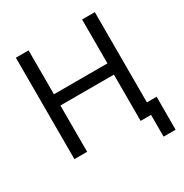

<svg xmlns="http://www.w3.org/2000/svg" viewBox="-198 -882 1142 1193"><g transform="rotate(-30 372.5 -286.0)"><path d="M82.5 0V-727.5H173.8V-412.6H557.6V-727.5H648.9V0H557.6V-332H173.8V0ZM632.3 156.2V0H595.7V-80.1H718.8L718.3 156.2Z"/></g></svg>

Font: Inter 20pt
Style: Regular
Weight: 400
Version: Version 4.001;git-66647c0bb